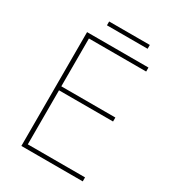

<svg xmlns="http://www.w3.org/2000/svg" viewBox="-196 -934 943 1043"><g transform="rotate(30 275.0 -412.0)"><path d="M488 0H103V-714H488V-689H129V-389H468V-364H129V-25H488ZM433 -824V-800H178V-824Z"/></g></svg>

Font: Noto Sans Myanmar UI Thin
Style: Regular
Weight: 100
Designer: Monotype Design Team
Foundry: Monotype Imaging Inc.
Version: Version 2.103; ttfautohint (v1.8.4.7-5d5b)